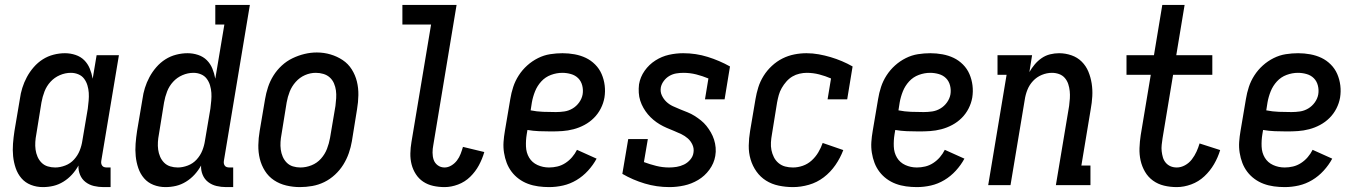

<svg xmlns="http://www.w3.org/2000/svg" viewBox="-20 -755 5540 783"><path d="M155 8Q129 8 106 -1Q83 -10 67.5 -28Q52 -46 44 -69.5Q36 -93 33.5 -118Q31 -143 33 -169Q35 -195 39 -221L61 -351Q64 -374 71 -396.5Q78 -419 89.5 -440.5Q101 -462 117.5 -481Q134 -500 154.5 -513Q175 -526 198.5 -532Q222 -538 245 -538Q267 -538 288 -531Q309 -524 323.5 -509.5Q338 -495 346 -475.5Q354 -456 358 -434L374 -530H465L393 -99Q392 -93 393 -88Q394 -83 397 -79Q400 -75 405 -73.5Q410 -72 416 -72H431V8H402Q382 8 363 3.5Q344 -1 329 -12.5Q314 -24 306.5 -42Q299 -60 300 -80Q289 -60 273.5 -43Q258 -26 238.5 -14Q219 -2 198 3Q177 8 155 8ZM205 -72Q225 -72 246 -80Q267 -88 282 -104.5Q297 -121 305 -141Q313 -161 316 -182L338 -312Q340 -328 341.5 -344.5Q343 -361 342 -376.5Q341 -392 336.5 -407Q332 -422 323 -434Q314 -446 299.5 -452Q285 -458 269 -458Q246 -458 224 -448.5Q202 -439 186 -421.5Q170 -404 161.5 -382Q153 -360 149 -337L128 -207Q125 -192 124 -176Q123 -160 125 -145Q127 -130 133 -116Q139 -102 149.5 -91.5Q160 -81 174.5 -76.5Q189 -72 205 -72Z M655 8Q629 8 606 -1Q583 -10 567.5 -28Q552 -46 544 -69.5Q536 -93 533.5 -118Q531 -143 533 -169Q535 -195 539 -221L561 -351Q564 -374 571 -396.5Q578 -419 589.5 -440.5Q601 -462 617.5 -481Q634 -500 654.5 -513Q675 -526 698.5 -532Q722 -538 745 -538Q767 -538 788 -531Q809 -524 823.5 -509.5Q838 -495 846 -475.5Q854 -456 858 -434L895 -655H858V-735H999L893 -99Q892 -93 893 -88Q894 -83 897 -79Q900 -75 905 -73.5Q910 -72 916 -72H931V8H902Q882 8 863 3.5Q844 -1 829 -12.5Q814 -24 806.5 -42Q799 -60 800 -80Q789 -60 773.5 -43Q758 -26 738.5 -14Q719 -2 698 3Q677 8 655 8ZM705 -72Q725 -72 746 -80Q767 -88 782 -104.5Q797 -121 805 -141Q813 -161 816 -182L838 -312Q840 -328 841.5 -344.5Q843 -361 842 -376.5Q841 -392 836.5 -407Q832 -422 823 -434Q814 -446 799.5 -452Q785 -458 769 -458Q746 -458 724 -448.5Q702 -439 686 -421.5Q670 -404 661.5 -382Q653 -360 649 -337L628 -207Q625 -192 624 -176Q623 -160 625 -145Q627 -130 633 -116Q639 -102 649.5 -91.5Q660 -81 674.5 -76.5Q689 -72 705 -72Q705 -72 705 -72Q705 -72 705 -72Z M1203 8Q1175 8 1147.5 1.5Q1120 -5 1097.5 -20Q1075 -35 1060.5 -58Q1046 -81 1039.5 -107.5Q1033 -134 1033.5 -163Q1034 -192 1039 -221L1061 -351Q1065 -375 1073 -399.5Q1081 -424 1095 -446.5Q1109 -469 1129 -487.5Q1149 -506 1173 -517.5Q1197 -529 1222 -535Q1247 -541 1272 -541Q1301 -541 1328 -533Q1355 -525 1377.5 -510Q1400 -495 1414.5 -472Q1429 -449 1435.5 -422.5Q1442 -396 1441.5 -367Q1441 -338 1436 -309L1415 -179Q1411 -155 1402.5 -130.5Q1394 -106 1380 -83.5Q1366 -61 1346 -42.5Q1326 -24 1302.5 -12.5Q1279 -1 1253.5 3.5Q1228 8 1203 8ZM1205 -72Q1228 -72 1250.5 -81Q1273 -90 1289 -108Q1305 -126 1313.5 -148Q1322 -170 1326 -193L1348 -323Q1350 -338 1351 -354.5Q1352 -371 1350 -386Q1348 -401 1342 -415Q1336 -429 1325 -439Q1314 -449 1299 -453.5Q1284 -458 1268 -458Q1245 -458 1223.5 -448.5Q1202 -439 1186 -421Q1170 -403 1161.5 -381.5Q1153 -360 1149 -337L1128 -207Q1125 -192 1124 -176Q1123 -160 1125 -145Q1127 -130 1133 -116Q1139 -102 1149.5 -91.5Q1160 -81 1174.5 -76.5Q1189 -72 1205 -72Z M1793 8Q1769 8 1746.5 3Q1724 -2 1706 -14Q1688 -26 1676 -44.5Q1664 -63 1658.5 -84.5Q1653 -106 1653.5 -129.5Q1654 -153 1658 -176L1738 -655H1621V-735H1842L1747 -163Q1744 -148 1744 -132.5Q1744 -117 1748.5 -103.5Q1753 -90 1765 -81Q1777 -72 1793 -72Q1807 -72 1820.5 -80Q1834 -88 1843.5 -100.5Q1853 -113 1858.5 -127.5Q1864 -142 1868 -156L1955 -135Q1947 -107 1933 -81Q1919 -55 1897.5 -34Q1876 -13 1848 -2.5Q1820 8 1793 8Z M2219 8Q2197 8 2175 5Q2153 2 2133 -5.5Q2113 -13 2096 -25.5Q2079 -38 2066.5 -54.5Q2054 -71 2046.5 -90.5Q2039 -110 2035.5 -132Q2032 -154 2033.5 -176Q2035 -198 2039 -221L2061 -351Q2065 -376 2073 -400.5Q2081 -425 2095.5 -447.5Q2110 -470 2130 -488Q2150 -506 2174 -518Q2198 -530 2223.5 -534Q2249 -538 2274 -538Q2299 -538 2323.5 -533.5Q2348 -529 2369 -519Q2390 -509 2407 -492Q2424 -475 2433.5 -453Q2443 -431 2446 -406.5Q2449 -382 2445 -357Q2441 -334 2430 -312.5Q2419 -291 2402 -274Q2385 -257 2363.5 -245.5Q2342 -234 2319 -228Q2296 -222 2273.5 -220.5Q2251 -219 2228 -219Q2203 -219 2178.5 -220Q2154 -221 2131 -225L2128 -207Q2124 -183 2125 -157.5Q2126 -132 2138 -112Q2150 -92 2172 -82Q2194 -72 2219 -72Q2236 -72 2253 -76Q2270 -80 2285.5 -90Q2301 -100 2313 -114Q2325 -128 2333 -144L2413 -108Q2399 -82 2378 -59Q2357 -36 2331 -20.5Q2305 -5 2276.5 1.5Q2248 8 2219 8ZM2247 -298Q2264 -298 2281.5 -300.5Q2299 -303 2315 -312.5Q2331 -322 2342 -337.5Q2353 -353 2356 -370Q2359 -388 2354.5 -406Q2350 -424 2338 -436Q2326 -448 2308.5 -453Q2291 -458 2273 -458Q2250 -458 2227 -449.5Q2204 -441 2187.5 -423Q2171 -405 2162 -382.5Q2153 -360 2149 -337L2144 -305Q2169 -300 2195 -299Q2221 -298 2247 -298Z M2710 8Q2658 8 2609.5 -6.5Q2561 -21 2518 -46L2542 -188H2622L2606 -94Q2630 -85 2656 -78.5Q2682 -72 2709 -72Q2724 -72 2739.5 -74.5Q2755 -77 2769.5 -84Q2784 -91 2795 -104Q2806 -117 2808 -132Q2811 -149 2804 -164.5Q2797 -180 2785 -190.5Q2773 -201 2758.5 -208Q2744 -215 2729 -221Q2714 -227 2699 -233.5Q2684 -240 2670.5 -248Q2657 -256 2644.5 -266.5Q2632 -277 2622 -289Q2612 -301 2604 -315Q2596 -329 2591 -344.5Q2586 -360 2585 -377Q2584 -394 2586 -411Q2591 -441 2609 -466.5Q2627 -492 2653 -508.5Q2679 -525 2708 -531.5Q2737 -538 2766 -538Q2818 -538 2866 -523Q2914 -508 2957 -484L2935 -350H2855L2869 -435Q2845 -445 2819.5 -451.5Q2794 -458 2767 -458Q2752 -458 2737.5 -455.5Q2723 -453 2710 -445.5Q2697 -438 2687.5 -425.5Q2678 -413 2675 -399Q2672 -381 2679 -366Q2686 -351 2697.5 -340Q2709 -329 2724 -322Q2739 -315 2754 -309Q2769 -303 2784 -297Q2799 -291 2812.5 -282.5Q2826 -274 2838.5 -264Q2851 -254 2861 -241.5Q2871 -229 2879 -215Q2887 -201 2892 -185.5Q2897 -170 2898.5 -153Q2900 -136 2897 -119Q2892 -89 2873 -63Q2854 -37 2827 -21Q2800 -5 2770 1.5Q2740 8 2710 8Z M3214 8Q3184 8 3155.5 2Q3127 -4 3104 -18.5Q3081 -33 3065 -55.5Q3049 -78 3041 -105Q3033 -132 3033.5 -161.5Q3034 -191 3039 -221L3061 -351Q3065 -375 3072.5 -399Q3080 -423 3094 -445.5Q3108 -468 3128 -486.5Q3148 -505 3171 -516.5Q3194 -528 3219 -533Q3244 -538 3269 -538Q3294 -538 3319 -533.5Q3344 -529 3367.5 -522Q3391 -515 3413.5 -505.5Q3436 -496 3457 -484L3435 -350H3355L3369 -435Q3346 -445 3321 -451.5Q3296 -458 3270 -458Q3256 -458 3240.5 -454.5Q3225 -451 3211.5 -443Q3198 -435 3187 -422.5Q3176 -410 3168 -396Q3160 -382 3156 -367.5Q3152 -353 3149 -337L3128 -207Q3125 -191 3124 -174.5Q3123 -158 3126 -143Q3129 -128 3136 -114Q3143 -100 3155 -90Q3167 -80 3182 -76Q3197 -72 3214 -72Q3234 -72 3254 -79Q3274 -86 3290 -100.5Q3306 -115 3317 -133.5Q3328 -152 3335 -172L3419 -143Q3407 -111 3387 -82Q3367 -53 3339.5 -32Q3312 -11 3279 -1.5Q3246 8 3214 8Z M3719 8Q3697 8 3675 5Q3653 2 3633 -5.5Q3613 -13 3596 -25.5Q3579 -38 3566.5 -54.5Q3554 -71 3546.5 -90.5Q3539 -110 3535.5 -132Q3532 -154 3533.5 -176Q3535 -198 3539 -221L3561 -351Q3565 -376 3573 -400.5Q3581 -425 3595.5 -447.5Q3610 -470 3630 -488Q3650 -506 3674 -518Q3698 -530 3723.5 -534Q3749 -538 3774 -538Q3799 -538 3823.5 -533.5Q3848 -529 3869 -519Q3890 -509 3907 -492Q3924 -475 3933.5 -453Q3943 -431 3946 -406.5Q3949 -382 3945 -357Q3941 -334 3930 -312.5Q3919 -291 3902 -274Q3885 -257 3863.5 -245.5Q3842 -234 3819 -228Q3796 -222 3773.5 -220.5Q3751 -219 3728 -219Q3703 -219 3678.5 -220Q3654 -221 3631 -225L3628 -207Q3624 -183 3625 -157.5Q3626 -132 3638 -112Q3650 -92 3672 -82Q3694 -72 3719 -72Q3736 -72 3753 -76Q3770 -80 3785.5 -90Q3801 -100 3813 -114Q3825 -128 3833 -144L3913 -108Q3899 -82 3878 -59Q3857 -36 3831 -20.5Q3805 -5 3776.5 1.5Q3748 8 3719 8ZM3747 -298Q3764 -298 3781.5 -300.5Q3799 -303 3815 -312.5Q3831 -322 3842 -337.5Q3853 -353 3856 -370Q3859 -388 3854.5 -406Q3850 -424 3838 -436Q3826 -448 3808.5 -453Q3791 -458 3773 -458Q3750 -458 3727 -449.5Q3704 -441 3687.5 -423Q3671 -405 3662 -382.5Q3653 -360 3649 -337L3644 -305Q3669 -300 3695 -299Q3721 -298 3747 -298Z M4010 0 4085 -450H4048V-530H4189L4178 -461Q4187 -477 4199.5 -492Q4212 -507 4228 -518Q4244 -529 4262.5 -533.5Q4281 -538 4299 -538Q4325 -538 4349.5 -529.5Q4374 -521 4391.5 -503.5Q4409 -486 4418.5 -463Q4428 -440 4432 -414.5Q4436 -389 4434.5 -362.5Q4433 -336 4428 -309L4390 -80H4427V0H4286L4340 -323Q4342 -338 4343 -353.5Q4344 -369 4342.5 -383.5Q4341 -398 4336.5 -412Q4332 -426 4322.5 -437Q4313 -448 4299 -453Q4285 -458 4270 -458Q4249 -458 4228.5 -449.5Q4208 -441 4193 -425Q4178 -409 4170 -389Q4162 -369 4159 -348L4101 0Z M4779 8Q4752 8 4727 2Q4702 -4 4682 -18.5Q4662 -33 4649.5 -54.5Q4637 -76 4631.5 -100.5Q4626 -125 4627 -151.5Q4628 -178 4632 -204L4673 -450H4574V-530H4686L4720 -735H4811L4777 -530H4924V-450H4764L4721 -191Q4719 -178 4717.5 -164.5Q4716 -151 4717.5 -138Q4719 -125 4722.5 -113Q4726 -101 4734 -91.5Q4742 -82 4753.5 -77Q4765 -72 4779 -72Q4796 -72 4812.5 -81Q4829 -90 4840.5 -105Q4852 -120 4859.5 -136.5Q4867 -153 4872 -170L4956 -143Q4947 -113 4931 -85.5Q4915 -58 4891.5 -36Q4868 -14 4838 -3Q4808 8 4779 8Z M5219 8Q5197 8 5175 5Q5153 2 5133 -5.5Q5113 -13 5096 -25.5Q5079 -38 5066.5 -54.5Q5054 -71 5046.5 -90.5Q5039 -110 5035.5 -132Q5032 -154 5033.5 -176Q5035 -198 5039 -221L5061 -351Q5065 -376 5073 -400.5Q5081 -425 5095.5 -447.5Q5110 -470 5130 -488Q5150 -506 5174 -518Q5198 -530 5223.5 -534Q5249 -538 5274 -538Q5299 -538 5323.5 -533.5Q5348 -529 5369 -519Q5390 -509 5407 -492Q5424 -475 5433.5 -453Q5443 -431 5446 -406.5Q5449 -382 5445 -357Q5441 -334 5430 -312.5Q5419 -291 5402 -274Q5385 -257 5363.5 -245.5Q5342 -234 5319 -228Q5296 -222 5273.5 -220.5Q5251 -219 5228 -219Q5203 -219 5178.5 -220Q5154 -221 5131 -225L5128 -207Q5124 -183 5125 -157.5Q5126 -132 5138 -112Q5150 -92 5172 -82Q5194 -72 5219 -72Q5236 -72 5253 -76Q5270 -80 5285.5 -90Q5301 -100 5313 -114Q5325 -128 5333 -144L5413 -108Q5399 -82 5378 -59Q5357 -36 5331 -20.5Q5305 -5 5276.5 1.5Q5248 8 5219 8ZM5247 -298Q5264 -298 5281.5 -300.5Q5299 -303 5315 -312.5Q5331 -322 5342 -337.5Q5353 -353 5356 -370Q5359 -388 5354.5 -406Q5350 -424 5338 -436Q5326 -448 5308.5 -453Q5291 -458 5273 -458Q5250 -458 5227 -449.5Q5204 -441 5187.5 -423Q5171 -405 5162 -382.5Q5153 -360 5149 -337L5144 -305Q5169 -300 5195 -299Q5221 -298 5247 -298Z"/></svg>

Font: Iosevka Slab Medium
Style: Italic
Weight: 500
Italic angle: -9°
Monospace: yes
Designer: Belleve Invis
Foundry: Belleve Invis
Version: Version 11.1.0; ttfautohint (v1.8.3)